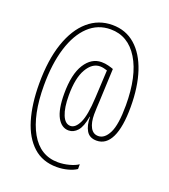

<svg xmlns="http://www.w3.org/2000/svg" viewBox="-146 -888 895 1019"><g transform="rotate(20 301.5 -379.0)"><path d="M553 -407Q553 -295 525 -236.5Q497 -178 443 -178Q403 -178 385.5 -207.5Q368 -237 368 -285H366Q356 -226 334.5 -202Q313 -178 285 -178Q245 -178 221 -221.5Q197 -265 197 -354Q197 -464 233.5 -521.5Q270 -579 327 -579Q347 -579 366 -574Q385 -569 395 -565L387 -379Q386 -364 385 -341.5Q384 -319 384 -305Q384 -259 399 -231.5Q414 -204 443 -204Q479 -204 502.5 -251Q526 -298 526 -407Q526 -573 469 -666Q412 -759 313 -759Q241 -759 189 -710Q137 -661 109 -571Q81 -481 81 -358Q81 -191 135 -95.5Q189 0 290 0Q321 0 353 -8.5Q385 -17 403 -30V-3Q384 10 354 18Q324 26 292 26Q212 26 159 -22Q106 -70 80 -156.5Q54 -243 54 -359Q54 -493 86.5 -588Q119 -683 177.5 -733.5Q236 -784 314 -784Q390 -784 443.5 -737Q497 -690 525 -605.5Q553 -521 553 -407ZM223 -354Q223 -284 239.5 -244Q256 -204 286 -204Q314 -204 334.5 -246.5Q355 -289 360 -391L368 -547Q359 -550 348.5 -552.5Q338 -555 327 -555Q283 -555 253 -503.5Q223 -452 223 -354Z"/></g></svg>

Font: Noto Sans Malayalam UI ExtraCondensed Thin
Style: Regular
Weight: 100
Width: 2
Designer: Jelle Bosma - Monotype Design Team
Foundry: Monotype Imaging Inc.
Version: Version 2.104; ttfautohint (v1.8.4.7-5d5b)